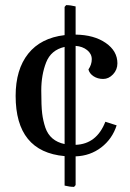

<svg xmlns="http://www.w3.org/2000/svg" viewBox="-20 -692 509 749"><path d="M41 -318Q41 -421 90 -482.5Q139 -544 232 -555V-665L238 -672Q255 -672 275 -667V-557Q347 -556 392.5 -524.5Q438 -493 438 -445Q438 -420 421 -402Q404 -384 382.5 -384Q361 -384 345 -394.5Q329 -405 325 -421Q338 -440 338 -461Q338 -482 320 -496.5Q302 -511 275 -513V-127Q357 -130 391 -217L435 -203Q418 -150 375 -117Q332 -84 275 -82V30L269 37Q252 37 232 32V-83Q41 -100 41 -318ZM157 -194Q175 -142 232 -130V-509Q179 -497 160 -448.5Q141 -400 141 -339Q141 -278 144.5 -249.5Q148 -221 157 -194Z"/></svg>

Font: Cambo
Style: Regular
Weight: 400
Designer: Carolina Giovagnoli, Andres Torresi
Foundry: Carolina Giovagnoli, Andres Torresi
Version: Version 2.001